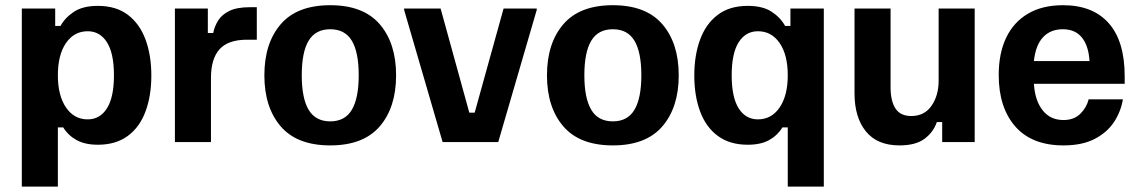

<svg xmlns="http://www.w3.org/2000/svg" viewBox="-20 -532 4257 719"><path d="M196.7 166.7H61.7V-500H186.7V-435H206.7Q224.2 -466.7 257.5 -488.3Q290.8 -510 346.7 -510Q415 -510 459.2 -476.2Q503.3 -442.5 525 -383.8Q546.7 -325 546.7 -249.2Q546.7 -172.5 524.6 -113.8Q502.5 -55 457.9 -22.5Q413.3 10 346.7 10Q298.3 10 266.7 -7.5Q235 -25 216.7 -55H196.7ZM308.3 -85Q354.2 -85 380.4 -126.2Q406.7 -167.5 406.7 -250Q406.7 -332.5 380.4 -373.8Q354.2 -415 308.3 -415Q257.5 -415 227.1 -370.8Q196.7 -326.7 196.7 -250Q196.7 -174.2 227.1 -129.6Q257.5 -85 308.3 -85Z M770 0H635V-500H758.3V-408.3H778.3Q783.3 -433.3 797.1 -455.4Q810.8 -477.5 839.2 -491.2Q867.5 -505 915 -505H941.7V-383.3H905Q834.2 -383.3 802.1 -347.5Q770 -311.7 770 -240Z M1216.7 12.5Q1092.5 12.5 1031.2 -58.8Q970 -130 970 -250Q970 -370 1031.2 -441.2Q1092.5 -512.5 1216.7 -512.5Q1340.8 -512.5 1402.1 -441.2Q1463.3 -370 1463.3 -250Q1463.3 -130 1402.1 -58.8Q1340.8 12.5 1216.7 12.5ZM1216.7 -77.5Q1271.7 -77.5 1297.5 -120.8Q1323.3 -164.2 1323.3 -250Q1323.3 -336.7 1297.5 -379.6Q1271.7 -422.5 1216.7 -422.5Q1161.7 -422.5 1135.8 -379.6Q1110 -336.7 1110 -250Q1110 -164.2 1135.8 -120.8Q1161.7 -77.5 1216.7 -77.5Z M1845.8 0H1637.5L1493.3 -495V-500H1630L1737.5 -110H1757.5L1865.8 -500H1990V-495Z M2275 12.5Q2150.8 12.5 2089.6 -58.8Q2028.3 -130 2028.3 -250Q2028.3 -370 2089.6 -441.2Q2150.8 -512.5 2275 -512.5Q2399.2 -512.5 2460.4 -441.2Q2521.7 -370 2521.7 -250Q2521.7 -130 2460.4 -58.8Q2399.2 12.5 2275 12.5ZM2275 -77.5Q2330 -77.5 2355.8 -120.8Q2381.7 -164.2 2381.7 -250Q2381.7 -336.7 2355.8 -379.6Q2330 -422.5 2275 -422.5Q2220 -422.5 2194.2 -379.6Q2168.3 -336.7 2168.3 -250Q2168.3 -164.2 2194.2 -120.8Q2220 -77.5 2275 -77.5Z M3065 166.7H2930V-55H2910Q2891.7 -25 2860.4 -7.5Q2829.2 10 2780 10Q2713.3 10 2668.8 -22.5Q2624.2 -55 2602.1 -113.8Q2580 -172.5 2580 -249.2Q2580 -325 2601.7 -383.8Q2623.3 -442.5 2667.5 -476.2Q2711.7 -510 2780 -510Q2835.8 -510 2869.2 -488.3Q2902.5 -466.7 2920 -435H2940V-500H3065ZM2818.3 -85Q2869.2 -85 2899.6 -129.6Q2930 -174.2 2930 -250Q2930 -326.7 2899.6 -370.8Q2869.2 -415 2818.3 -415Q2772.5 -415 2746.2 -373.8Q2720 -332.5 2720 -250Q2720 -167.5 2746.2 -126.2Q2772.5 -85 2818.3 -85Z M3348.3 12.5Q3265 12.5 3222.5 -40Q3180 -92.5 3180 -182.5V-500H3315V-205Q3315 -154.2 3333.3 -125.8Q3351.7 -97.5 3392.5 -97.5Q3441.7 -97.5 3468.3 -135.8Q3495 -174.2 3495 -230V-500H3630V0H3508.3V-75H3488.3Q3475.8 -37.5 3442.5 -12.5Q3409.2 12.5 3348.3 12.5Z M3962.5 12.5Q3844.2 12.5 3782.1 -58.3Q3720 -129.2 3720 -250.8Q3720 -332.5 3747.9 -390.8Q3775.8 -449.2 3829.6 -480.8Q3883.3 -512.5 3960.8 -512.5Q4072.5 -512.5 4132.1 -445Q4191.7 -377.5 4191.7 -246.7V-218.3H3851.7Q3855.8 -155 3884.6 -118.8Q3913.3 -82.5 3962.5 -82.5Q4001.7 -82.5 4025.4 -105.8Q4049.2 -129.2 4056.7 -160H4185Q4177.5 -114.2 4151.7 -75Q4125.8 -35.8 4079.2 -11.7Q4032.5 12.5 3962.5 12.5ZM3851.7 -303.3H4060Q4056.7 -360 4031.7 -391.2Q4006.7 -422.5 3960 -422.5Q3914.2 -422.5 3886.2 -392.9Q3858.3 -363.3 3851.7 -303.3Z"/></svg>

Font: Familjen Grotesk Variable
Style: Regular
Weight: 400
Designer: Anders Wikstroem, Jonas Baeckman, Matilda Gysing, Kristian Moeller
Foundry: Familjen STHLM AB
Version: Version 2.000